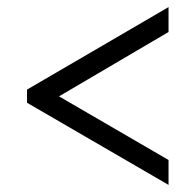

<svg xmlns="http://www.w3.org/2000/svg" viewBox="-20 -628 550 540"><path d="M454 -108 56 -339V-376L454 -608V-538L146 -357L454 -178Z"/></svg>

Font: Noto Serif Bengali SemiCondensed SemiBold
Style: Regular
Weight: 600
Width: 4
Designer: Juan Bruce, Universal Thirst, Indian Type Foundry and the Monotype Design Team.
Foundry: Monotype Imaging Inc.
Version: Version 2.003; ttfautohint (v1.8.4.7-5d5b)